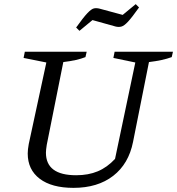

<svg xmlns="http://www.w3.org/2000/svg" viewBox="-20 -898 856 928"><path d="M335 10Q230 10 172 -34Q114 -78 114 -156Q114 -175 119 -202L204 -596L94 -618L100 -648H399L393 -622Q353 -606 286 -598L206 -198Q204 -185 203 -176Q202 -167 202 -160Q202 -51 348 -51Q407 -51 452.5 -70Q498 -89 536 -130L634 -596L528 -618L534 -648H816L810 -622Q767 -606 700 -598L623 -212Q602 -106 527 -48Q452 10 335 10ZM364 -749 348 -765Q383 -814 402.5 -834.5Q422 -855 434.5 -857.5Q447 -860 462 -856L573 -826L636 -878L652 -862Q618 -814 599 -793.5Q580 -773 566.5 -769.5Q553 -766 538 -770L427 -801Z"/></svg>

Font: Piazzolla
Style: Italic
Weight: 400
Italic angle: -11.3°
Designer: Juan Pablo del Peral
Foundry: Huerta Tipografica
Version: Version 1.330